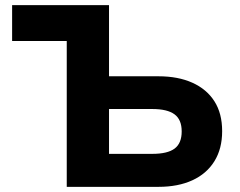

<svg xmlns="http://www.w3.org/2000/svg" viewBox="-20 -725 930 745"><path d="M239 0V-566H27V-705H403V-429H595Q671 -429 726.5 -404Q782 -379 812 -332Q842 -285 842 -216Q842 -148 812 -99.5Q782 -51 726.5 -25.5Q671 0 595 0ZM403 -128H571Q630 -128 657.5 -148.5Q685 -169 685 -215Q685 -261 657 -281.5Q629 -302 571 -302H403Z"/></svg>

Font: Nunito Sans 7pt ExtraBold
Style: Regular
Weight: 800
Designer: Vernon Adams
Foundry: Vernon Adams
Version: Version 3.101;gftools[0.9.27]